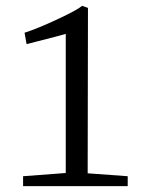

<svg xmlns="http://www.w3.org/2000/svg" viewBox="-20 -637 493 657"><path d="M205 -45V-521Q181 -514 110 -496Q64 -484 71 -486L64 -525Q108 -539 176.5 -571Q245 -603 261 -617L281 -610L280 -44L417 -34V0H59V-34Z"/></svg>

Font: Martel Light
Style: Regular
Weight: 300
Designer: Dan Reynolds
Foundry: Dan Reynolds
Version: Version 1.001; ttfautohint (v1.1) -l 5 -r 5 -G 72 -x 0 -D la